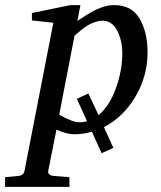

<svg xmlns="http://www.w3.org/2000/svg" viewBox="-116 -514 630 752"><path d="M282 86 244 2Q207 12 176 12Q146 12 105 -6L73 155Q70 172 93 175L156 180V218H-96V180L-44 175Q-23 173 -20 155L93 -425L9 -434V-463L160 -494H199L187 -432Q189 -433 202.5 -442Q216 -451 221.5 -454.5Q227 -458 240 -465.5Q253 -473 262 -477Q271 -481 283.5 -485.5Q296 -490 307.5 -492Q319 -494 331 -494Q400 -494 431 -440.5Q462 -387 462 -309Q462 -217 415 -136.5Q368 -56 291 -16L328 65ZM363 -305Q363 -355 343 -394Q323 -433 285 -433Q274 -433 261 -429Q248 -425 237.5 -420Q227 -415 216 -407Q205 -399 198.5 -393.5Q192 -388 184.5 -381.5Q177 -375 176 -375L116 -65Q167 -35 196 -35Q207 -35 225 -39L185 -127L230 -148L270 -63Q313 -99 338 -168.5Q363 -238 363 -305Z"/></svg>

Font: Veleka
Style: Italic
Weight: 400
Italic angle: -12°
Designer: Stefan Peev, Context Ltd, 2016; SIL International, 1997-2014.
Foundry: Stefan Peev, Context Ltd, 2016
Version: Version 1.000